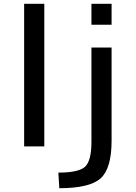

<svg xmlns="http://www.w3.org/2000/svg" viewBox="-20 -770 714 1010"><path d="M107 0V-750H213V0ZM461 -640V-750H567V-640ZM461 -25V-520H567V-30Q567 116 509.5 168Q452 220 292 220L287 138Q394 138 427.5 107Q461 76 461 -25Z"/></svg>

Font: Mplus 1p Medium
Style: Regular
Weight: 500
Version: Version 1.061